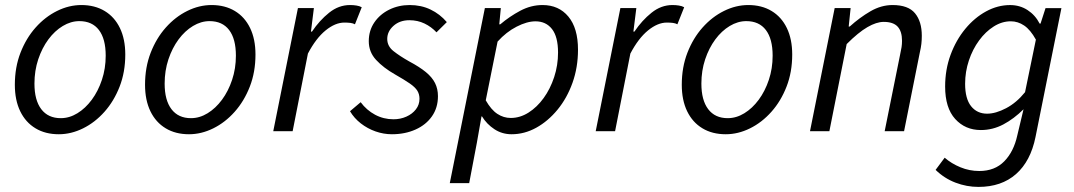

<svg xmlns="http://www.w3.org/2000/svg" viewBox="-20 -518 4242 758"><path d="M212.1 12Q159 12 120.1 -11.5Q81.1 -34.9 59.8 -78.8Q38.6 -122.6 38.6 -183.4Q38.6 -252.6 60.9 -309.9Q83.2 -367.3 120.7 -409.4Q158.3 -451.6 205.3 -474.8Q252.3 -498.1 301.2 -498.1Q354.2 -498.1 393.2 -474.6Q432.2 -451.2 453.4 -407.3Q474.6 -363.5 474.6 -302.7Q474.6 -233.5 452.3 -176.2Q430 -118.8 392.5 -76.7Q355 -34.5 308 -11.3Q260.9 12 212.1 12ZM220 -51.5Q254 -51.5 285.6 -70.9Q317.3 -90.3 342.3 -124.1Q367.4 -158 382.3 -202.7Q397.3 -247.5 397.3 -298.2Q397.3 -364.6 370.5 -399.6Q343.8 -434.6 293.3 -434.6Q259.9 -434.6 227.9 -415.4Q196 -396.2 170.9 -362.3Q145.9 -328.5 130.9 -283.7Q116 -239 116 -187.9Q116 -122.4 142.9 -87Q169.9 -51.5 220 -51.5Z M726.1 12Q673 12 634.1 -11.5Q595.1 -34.9 573.8 -78.8Q552.6 -122.6 552.6 -183.4Q552.6 -252.6 574.9 -309.9Q597.2 -367.3 634.7 -409.4Q672.3 -451.6 719.3 -474.8Q766.3 -498.1 815.2 -498.1Q868.2 -498.1 907.2 -474.6Q946.2 -451.2 967.4 -407.3Q988.6 -363.5 988.6 -302.7Q988.6 -233.5 966.3 -176.2Q944 -118.8 906.5 -76.7Q869 -34.5 822 -11.3Q774.9 12 726.1 12ZM734 -51.5Q768 -51.5 799.6 -70.9Q831.3 -90.3 856.3 -124.1Q881.4 -158 896.3 -202.7Q911.3 -247.5 911.3 -298.2Q911.3 -364.6 884.5 -399.6Q857.8 -434.6 807.3 -434.6Q773.9 -434.6 741.9 -415.4Q710 -396.2 684.9 -362.3Q659.9 -328.5 644.9 -283.7Q630 -239 630 -187.9Q630 -122.4 656.9 -87Q683.9 -51.5 734 -51.5Z M1058.8 0 1156.2 -486.1H1219.2L1207.6 -393.2H1211.6Q1241.3 -437.4 1279.2 -467.7Q1317.1 -498.1 1361.6 -498.1Q1375.1 -498.1 1387.1 -496.2Q1399.2 -494.4 1408.1 -489.4L1381.3 -422.1Q1373.9 -426.2 1363.3 -427.6Q1352.7 -428.9 1339.5 -428.9Q1303.4 -428.9 1265.3 -397.8Q1227.2 -366.7 1195.6 -306.5L1135.3 0Z M1527.2 12Q1494.7 12 1462.8 0.9Q1430.9 -10.3 1404.5 -30.8Q1378.1 -51.4 1361.8 -78.9L1403.9 -114.5Q1427.2 -83.1 1460.7 -65.1Q1494.3 -47.1 1533.4 -47.1Q1561 -47.1 1584.4 -57.6Q1607.9 -68.1 1622 -86.4Q1636.1 -104.6 1636.1 -127.9Q1636.1 -145.9 1627.7 -159.7Q1619.3 -173.4 1598.1 -188.2Q1576.9 -202.9 1539.5 -224.2Q1493.6 -250.3 1464.8 -281.5Q1435.9 -312.7 1435.9 -355.4Q1435.9 -397.1 1457.8 -429.4Q1479.8 -461.7 1516.6 -479.9Q1553.5 -498.1 1597.5 -498.1Q1642.9 -498.1 1679.8 -480.3Q1716.8 -462.6 1744 -430.7L1703.2 -390.4Q1682.9 -412.2 1655.8 -425.2Q1628.7 -438.2 1596.2 -438.2Q1558.3 -438.2 1533.5 -416Q1508.8 -393.9 1508.8 -364.3Q1508.8 -335.7 1533.5 -316.2Q1558.3 -296.6 1595.1 -275.8Q1636.2 -253.9 1661.1 -233.5Q1686 -213.1 1697.5 -190.1Q1709 -167.1 1709 -138.3Q1709 -92.7 1685.3 -58.8Q1661.6 -24.9 1620.2 -6.5Q1578.8 12 1527.2 12Z M1755.7 205.1 1894.2 -486.1H1957.2L1951.1 -422H1955.1Q1991.9 -453.2 2034.2 -475.7Q2076.4 -498.1 2121.9 -498.1Q2186 -498.1 2223.9 -452.5Q2261.9 -406.9 2261.9 -321.7Q2261.9 -251.9 2240.2 -191.2Q2218.5 -130.5 2181 -84.9Q2143.5 -39.4 2097 -13.7Q2050.4 12 1999.7 12Q1962.2 12 1931.9 -7.9Q1901.7 -27.7 1882.9 -58.4H1880.9L1862.6 45.7L1832.3 205.1ZM1996.5 -52.3Q2033 -52.3 2066.6 -73.5Q2100.2 -94.8 2126.3 -130.9Q2152.4 -166.9 2167.8 -213.6Q2183.1 -260.3 2183.1 -310.5Q2183.1 -372.9 2159.2 -403.4Q2135.3 -433.8 2094.1 -433.8Q2060.6 -433.8 2019.7 -412.8Q1978.8 -391.9 1944.4 -353.8L1897.7 -121.9Q1919 -84.5 1943.6 -68.4Q1968.2 -52.3 1996.5 -52.3Z M2331.8 0 2429.2 -486.1H2492.2L2480.6 -393.2H2484.6Q2514.3 -437.4 2552.2 -467.7Q2590.1 -498.1 2634.6 -498.1Q2648.1 -498.1 2660.1 -496.2Q2672.2 -494.4 2681.1 -489.4L2654.3 -422.1Q2646.9 -426.2 2636.3 -427.6Q2625.7 -428.9 2612.5 -428.9Q2576.4 -428.9 2538.3 -397.8Q2500.2 -366.7 2468.6 -306.5L2408.3 0Z M2845.1 12Q2792 12 2753.1 -11.5Q2714.1 -34.9 2692.8 -78.8Q2671.6 -122.6 2671.6 -183.4Q2671.6 -252.6 2693.9 -309.9Q2716.2 -367.3 2753.7 -409.4Q2791.3 -451.6 2838.3 -474.8Q2885.3 -498.1 2934.2 -498.1Q2987.2 -498.1 3026.2 -474.6Q3065.2 -451.2 3086.4 -407.3Q3107.6 -363.5 3107.6 -302.7Q3107.6 -233.5 3085.3 -176.2Q3063 -118.8 3025.5 -76.7Q2988 -34.5 2941 -11.3Q2893.9 12 2845.1 12ZM2853 -51.5Q2887 -51.5 2918.6 -70.9Q2950.3 -90.3 2975.3 -124.1Q3000.4 -158 3015.3 -202.7Q3030.3 -247.5 3030.3 -298.2Q3030.3 -364.6 3003.5 -399.6Q2976.8 -434.6 2926.3 -434.6Q2892.9 -434.6 2860.9 -415.4Q2829 -396.2 2803.9 -362.3Q2778.9 -328.5 2763.9 -283.7Q2749 -239 2749 -187.9Q2749 -122.4 2775.9 -87Q2802.9 -51.5 2853 -51.5Z M3177.8 0 3275.2 -486.1H3338.2L3330.6 -413.2H3334.6Q3374.1 -448.9 3416.5 -473.5Q3458.9 -498.1 3503.7 -498.1Q3565.7 -498.1 3592.4 -465.6Q3619.2 -433.1 3619.2 -376.9Q3619.2 -359.7 3617.5 -344.8Q3615.8 -329.9 3611.2 -310L3549.2 0H3472.6L3533.1 -300.1Q3537.4 -319.8 3539.3 -331.9Q3541.1 -344 3541.1 -356.8Q3541.1 -394.2 3523.8 -412.9Q3506.5 -431.6 3468.8 -431.6Q3440.2 -431.6 3404.4 -410.8Q3368.6 -390.1 3322.6 -344L3254.3 0Z M3842.9 219.9Q3796.4 219.9 3752.3 203.1Q3708.2 186.3 3673.7 152.7L3709.5 104.6Q3736.1 127.8 3771.7 142.4Q3807.2 157.1 3846.1 157.1Q3907.3 157.1 3944.7 118.9Q3982.1 80.8 3996.2 16.5L4020.8 -86.6Q3983.1 -49.1 3941.1 -26.8Q3899 -4.6 3852.3 -4.6Q3790.7 -4.6 3751 -48.3Q3711.3 -92 3711.3 -176.4Q3711.3 -243.4 3732.8 -301.6Q3754.3 -359.8 3790.8 -404Q3827.3 -448.2 3873.1 -473.1Q3918.9 -498 3967.7 -498Q4006.4 -498 4036.9 -478.1Q4067.3 -458.3 4084.5 -424.7H4087.9L4107.7 -486H4170.4L4068.1 22.9Q4048.8 118.3 3991.3 169.1Q3933.7 219.9 3842.9 219.9ZM3877 -69.2Q3911 -69.2 3952 -90.8Q3993 -112.3 4026.8 -154.1L4069.6 -361.6Q4048 -400.5 4023.3 -417.2Q3998.6 -433.9 3970.6 -433.9Q3935.6 -433.9 3903.3 -413.5Q3870.9 -393.1 3845.4 -358.3Q3819.8 -323.5 3805 -279.1Q3790.2 -234.8 3790.2 -187.3Q3790.2 -128.3 3813.7 -98.8Q3837.3 -69.2 3877 -69.2Z"/></svg>

Font: Source Sans 3 VF
Style: Italic
Weight: 200
Italic angle: -11°
Designer: Paul D. Hunt
Foundry: Adobe Systems Incorporated
Version: Version 3.042;hotconv 1.0.118;makeotfexe 2.5.65603